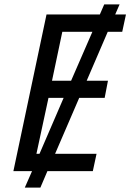

<svg xmlns="http://www.w3.org/2000/svg" viewBox="-20 -780 594 875"><path d="M41 0 192 -714H435L455 -760H525L505 -714H554L537 -635H471L375 -412H472L457 -334H341L231 -79H420L403 0H196L164 75H93L126 0ZM217 -412H304L401 -635H264ZM146 -79H160L270 -334H201Z"/></svg>

Font: Manna Sans
Style: Italic
Weight: 400
Italic angle: -12°
Designer: Monotype Design Team
Foundry: Monotype Imaging Inc.
Version: Version 2.001.1; ttfautohint (v1.8.2)